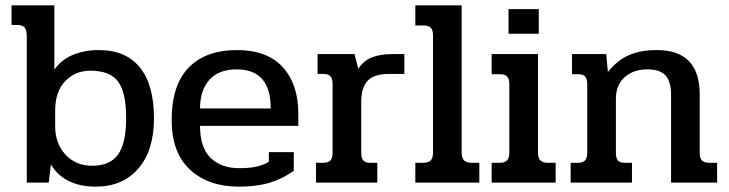

<svg xmlns="http://www.w3.org/2000/svg" viewBox="-20 -682 2721 717"><path d="M170 -68 162 0H80V-545Q80 -568 72.5 -578.5Q65 -589 42 -589H23V-662H183V-422Q209 -459 252 -477Q295 -495 349 -495Q450 -495 502.5 -430Q555 -365 555 -240Q555 -120 496.5 -52.5Q438 15 338 15Q220 15 170 -68ZM451 -242Q451 -338 420.5 -378Q390 -418 318 -418Q261 -418 223.5 -379Q186 -340 186 -269V-211Q186 -146 224.5 -104.5Q263 -63 324 -63Q391 -63 421 -105Q451 -147 451 -242Z M621 -234Q621 -364 684.5 -429.5Q748 -495 865 -495Q978 -495 1036 -431Q1094 -367 1094 -258V-212H727Q727 -131 766.5 -92.5Q806 -54 873 -54Q911 -54 937 -59.5Q963 -65 984 -78V-114H1077V-44Q1035 -14 986.5 0.5Q938 15 872 15Q758 15 689.5 -48.5Q621 -112 621 -234ZM991 -277Q991 -423 864 -423Q797 -423 762 -384Q727 -345 727 -277Z M1160 -74H1185Q1205 -74 1213.5 -82.5Q1222 -91 1222 -111V-369Q1222 -388 1214 -397Q1206 -406 1187 -406H1166V-480H1304L1318 -425Q1338 -456 1369.5 -468Q1401 -480 1444 -480H1490V-406H1434Q1377 -406 1353 -380.5Q1329 -355 1329 -302V-111Q1329 -91 1337 -82.5Q1345 -74 1364 -74H1389V0H1160Z M1531 -74H1560Q1580 -74 1588.5 -83Q1597 -92 1597 -112V-551Q1597 -570 1588.5 -578.5Q1580 -587 1560 -587H1531V-662H1704V-111Q1704 -92 1713 -83Q1722 -74 1741 -74H1770V0H1531Z M1879 -648H1992V-556H1879ZM1816 -74H1845Q1865 -74 1873.5 -83Q1882 -92 1882 -112V-369Q1882 -388 1873.5 -396.5Q1865 -405 1845 -405H1816V-480H1989V-111Q1989 -92 1998 -83Q2007 -74 2026 -74H2055V0H1816Z M2111 -74H2136Q2156 -74 2164.5 -82.5Q2173 -91 2173 -111V-368Q2173 -388 2165 -396.5Q2157 -405 2137 -405H2116V-480H2244L2250 -413Q2284 -456 2327.5 -475.5Q2371 -495 2433 -495Q2593 -495 2593 -329V-111Q2593 -91 2601.5 -82.5Q2610 -74 2630 -74H2658V0H2486V-328Q2486 -378 2465 -400.5Q2444 -423 2397 -423Q2346 -423 2313 -394Q2280 -365 2280 -313V-111Q2280 -91 2287.5 -82.5Q2295 -74 2314 -74H2340V0H2111Z"/></svg>

Font: Pridi
Style: Regular
Weight: 400
Designer: Katatrad Team
Foundry: CadsonDemak
Version: Version 1.001